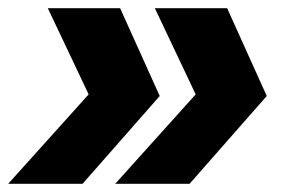

<svg xmlns="http://www.w3.org/2000/svg" viewBox="-34 -510 704 470"><path d="M168 -60H-14L183 -279L83 -490H260L357 -275ZM430 -60H248L445 -279L345 -490H522L619 -275Z"/></svg>

Font: Azeret Mono Thin ExtraBold
Style: Italic
Weight: 800
Italic angle: -12°
Version: Version 1.002